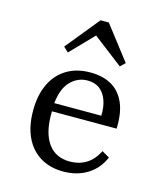

<svg xmlns="http://www.w3.org/2000/svg" viewBox="-102 -729 696 818"><g transform="rotate(15 246.0 -320.0)"><path d="M252.4 11.3Q194.4 11.3 151.2 -14.9Q108.1 -41.1 85.1 -89.9Q62.1 -138.7 62.1 -206.5Q62.1 -274.2 85.1 -323.4Q108.1 -372.6 152 -399.6Q196 -426.6 257.3 -426.6Q309.7 -426.6 348 -406Q386.3 -385.5 407.3 -340.7Q428.2 -296 425.8 -224.2H108.9L108.1 -260.5H348.4Q350 -297.6 339.9 -327Q329.8 -356.5 308.5 -373.4Q287.1 -390.3 253.2 -390.3Q210.5 -390.3 178.2 -356.9Q146 -323.4 140.3 -251.6L141.9 -249.2Q141.1 -241.1 140.7 -231.5Q140.3 -221.8 140.3 -211.3Q140.3 -127.4 173.4 -82.3Q206.5 -37.1 269.4 -37.1Q308.9 -37.1 340.3 -56Q371.8 -75 392.7 -116.1L425.8 -96.8Q404.8 -46 359.3 -17.3Q313.7 11.3 252.4 11.3ZM141.1 -483.9 119.4 -504 240.3 -652.4H276.6L391.1 -504L370.2 -483.9L221 -598.4L260.5 -607.3Z"/></g></svg>

Font: Playfair 9pt Light
Style: Regular
Weight: 300
Designer: Claus Eggers Sørensen
Foundry: Claus Eggers Sørensen
Version: Version 2.001;gftools[0.9.30]